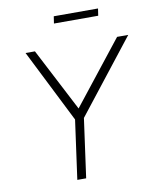

<svg xmlns="http://www.w3.org/2000/svg" viewBox="-98 -993 866 1068"><g transform="rotate(-10 335.0 -459.5)"><path d="M251 0H301L347 -333L670 -745H607L327 -390L143 -745H90L297 -333ZM274 -879H524L530 -919H280Z"/></g></svg>

Font: Mluvka ExtraLight
Style: Italic
Weight: 200
Italic angle: -8°
Designer: Modified by Jiří Krblich, Original typeface by Gumpita Rahayu
Foundry: Gumpita Rahayu & Jiří Krblich
Version: Version 2.000;Glyphs 3.1.1 (3134)